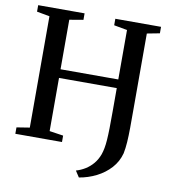

<svg xmlns="http://www.w3.org/2000/svg" viewBox="-98 -827 972 1092"><g transform="rotate(10 388.5 -280.5)"><path d="M431.5 182 408 146Q436 138 461 122.5Q486 107 505.5 83.8Q525 60.5 536.5 29Q542.5 11.5 546.2 -8.5Q550 -28.5 552 -56.2Q554 -84 554.8 -123.5Q555.5 -163 555.5 -219.5V-356H222V-49L302 -37V0H32.5V-37L107.5 -49V-692L33.5 -705.5V-743H301.5V-705.5L222 -692V-406H555.5V-691.5L479 -705.5V-743H743V-705.5L670 -691.5V-257Q670 -194.5 669.8 -147.2Q669.5 -100 667 -63.5Q664.5 -27 658.5 2.5Q645.5 51.5 611.8 88.8Q578 126 530.8 149.8Q483.5 173.5 431.5 182Z"/></g></svg>

Font: Merriweather 72pt Medium
Style: Regular
Weight: 500
Version: Version 2.100